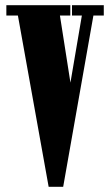

<svg xmlns="http://www.w3.org/2000/svg" viewBox="-20 -720 420 740"><path d="M167.5 0 49 -660H4.5V-700H251V-660H211L251.5 -401.5L295.5 -660H257.5V-700H380V-660H340L223.5 0Z"/></svg>

Font: Imbue 10pt Black
Style: Regular
Weight: 900
Designer: Tyler Finck
Foundry: Etcetera Type Company
Version: Version 1.102; ttfautohint (v1.8.3)